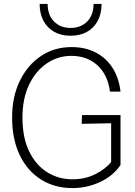

<svg xmlns="http://www.w3.org/2000/svg" viewBox="-20 -951 690 983"><path d="M351 12Q259 12 189 -32.5Q119 -77 80.5 -158Q42 -239 42 -349Q42 -456 81.5 -537Q121 -618 189.5 -664Q258 -710 346 -710Q417 -710 470.5 -682Q524 -654 556.5 -603Q589 -552 597 -482H543Q532 -568 479 -616.5Q426 -665 345 -665Q276 -665 219 -626Q162 -587 128.5 -516.5Q95 -446 95 -349Q95 -246 129.5 -175.5Q164 -105 222 -69Q280 -33 351 -33Q416 -33 468.5 -59.5Q521 -86 549 -122V-320L398 -317L400 -362H597V-106Q559 -50 492 -19Q425 12 351 12ZM341 -768Q293 -768 257.5 -788Q222 -808 202.5 -844.5Q183 -881 183 -931H224Q224 -874 256.5 -841Q289 -808 341 -808Q394 -808 426.5 -841Q459 -874 459 -931H500Q500 -881 480.5 -844.5Q461 -808 425.5 -788Q390 -768 341 -768Z"/></svg>

Font: Azeret Mono Thin
Style: Regular
Weight: 100
Designer: Martin Vácha
Foundry: Displaay
Version: Version 1.002